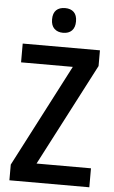

<svg xmlns="http://www.w3.org/2000/svg" viewBox="-61 -957 591 998"><g transform="rotate(5 235.0 -458.5)"><path d="M27 0V-82L304 -616H34V-714H437V-632L160 -99H444V0ZM300 -853Q300 -821 283.5 -804.5Q267 -788 238 -788Q209 -788 192 -804.5Q175 -821 175 -853Q175 -885 191.5 -901Q208 -917 238 -917Q267 -917 283.5 -901Q300 -885 300 -853Z"/></g></svg>

Font: Noto Sans Display Medium Narrow
Style: Regular
Weight: 500
Width: 4
Designer: Monotype Design team
Foundry: Monotype Imaging Inc.
Version: Version 1.000